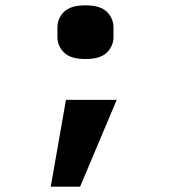

<svg xmlns="http://www.w3.org/2000/svg" viewBox="-20 -548 640 719"><path d="M227 -174H417L280 151H170ZM300 -327Q244 -327 219.5 -351.5Q195 -376 195 -410V-445Q195 -479 219.5 -503.5Q244 -528 300 -528Q356 -528 380.5 -503.5Q405 -479 405 -445V-410Q405 -376 380.5 -351.5Q356 -327 300 -327Z"/></svg>

Font: Lilex Nerd Font
Style: Bold
Weight: 700
Designer: Mike Abbink, Paul van der Laan, Pieter van Rosmalen, Mikhael Khrustik
Foundry: Mikhael Khrustik
Version: Version 2.400; ttfautohint (v1.8.4.7-5d5b);Nerd Fonts 3.3.0